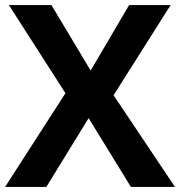

<svg xmlns="http://www.w3.org/2000/svg" viewBox="-20 -734 707 754"><path d="M667 0H494L328 -270L162 0H0L237 -368L15 -714H182L336 -457L487 -714H650L426 -360Z"/></svg>

Font: Noto Sans Devanagari
Style: Regular
Weight: 400
Designer: Jelle Bosma - Monotype Design Team
Foundry: Monotype Imaging Inc.
Version: Version 2.003